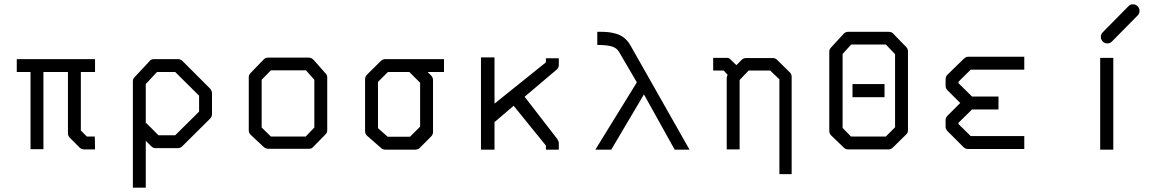

<svg xmlns="http://www.w3.org/2000/svg" viewBox="-20 -745 5440 893"><path d="M58 -410V-470H422V-410H356V-138L384 -110H421L422 -50H372Q359 -50 350 -59L304 -105Q296 -113 296 -126V-410H182V-51H122V-410Z M658 -171 660 -173 717 -116H795L906 -226V-300L795 -410H710L658 -354ZM658 -90V128H598V-366Q598 -379.5 606 -386L675 -460Q682 -470 696 -470H808Q820 -470 829 -461L957 -333Q966 -322 966 -312V-214Q966 -202 957 -193L828 -65Q819 -56 807 -56H704Q692 -56 683 -65Z M1197 -374V-152L1240 -110H1402L1442 -152V-374L1403 -418H1240ZM1147 -407 1208 -470Q1215 -477 1228 -477H1416Q1428 -477 1438 -467L1494 -404Q1502 -396 1502 -385V-140Q1502 -128 1493 -119L1435 -60Q1429 -53 1417.5 -53H1414H1228Q1217.5 -53 1208 -60L1146 -118Q1137 -126 1137 -140V-387Q1137 -397 1147 -407Z M1772 -470H2045V-410H1969L1985 -394Q1994 -385 1994 -372V-131Q1994 -119 1985 -110L1933 -58Q1924 -49 1912 -49H1772Q1760 -49 1752 -57L1688 -113Q1678 -121.5 1678 -135V-376Q1678 -389 1687 -398L1751 -461Q1760 -470 1772 -470ZM1884 -410H1784L1738 -364V-149L1783 -109H1887L1934 -156V-360Z M2280 -177V-49H2217V-478H2280V-263L2519 -455V-474H2579V-443Q2579 -429.5 2570 -422L2420 -295L2570 -101Q2579 -88.5 2579 -80V-49H2519V-68L2369 -253Z M2758 -536V-597H2776Q2794.5 -597 2809 -595.5Q2823.5 -594 2844 -588.5Q2864.5 -583 2881.8 -569.8Q2899 -556.5 2911 -536L3187 -49H3118L2975 -306L2823 -49H2749L2942 -362L2859 -504Q2847 -524 2822 -530Q2797 -536 2758 -536Z M3405 -442 3429 -466Q3438 -475 3450 -475H3574Q3586 -475 3594 -467L3653 -409Q3662 -400 3662 -388V65H3605V-376L3562 -417H3462L3420 -373V-50H3360V-385Q3360 -387 3364 -397L3346 -417H3297V-476H3360Q3372 -476 3379 -467Z M3899 -494V-150L3938 -110H4100L4143 -153V-493L4100 -538H3939ZM3847 -526 3904 -588Q3912 -597 3926 -597H4113Q4128 -597 4135 -588L4195 -526Q4203 -518 4203 -505V-140Q4203 -126 4194 -119L4133 -59Q4124 -50 4112 -50H3926Q3913 -50 3905 -58L3846 -115Q3837 -124 3837 -137V-506Q3837 -516 3847 -526ZM3945 -354H4094V-293H3945Z M4744 -52H4482Q4470 -52 4461 -61L4387 -135Q4378 -144 4378 -156V-186Q4378 -198 4387 -207L4446 -266L4387 -325Q4378 -334 4378 -346V-377Q4378 -389 4387 -398L4461 -470Q4472 -481 4482 -481H4744V-421H4495L4438 -365V-358L4501 -296H4624V-236H4501L4438 -174V-168L4495 -112H4744Z M5100 -573Q5100 -586 5109 -595L5228.3 -716Q5237.2 -725 5249.2 -725Q5262.1 -725 5271.1 -716Q5280 -707 5280 -694Q5280 -682 5271.1 -673L5151.7 -552Q5142.8 -543 5129.8 -543Q5117.9 -543 5109 -552Q5100 -561 5100 -573ZM5097 -476H5158V-49H5097Z"/></svg>

Font: ibm3270
Style: Regular
Weight: 400
Monospace: yes
Version: Version 2.0.3